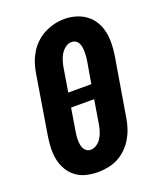

<svg xmlns="http://www.w3.org/2000/svg" viewBox="-139 -834 779 931"><g transform="rotate(-20 250.0 -369.0)"><path d="M206 8Q175 8 146 1Q117 -6 94 -23Q71 -40 56 -65Q41 -90 35 -119Q29 -148 30 -178.5Q31 -209 36 -240L86 -545Q90 -571 98.5 -596.5Q107 -622 121 -645.5Q135 -669 155.5 -688.5Q176 -708 200.5 -720.5Q225 -733 251 -739.5Q277 -746 304 -746Q335 -746 363.5 -737.5Q392 -729 415 -712Q438 -695 453 -670Q468 -645 474 -616.5Q480 -588 479.5 -557Q479 -526 474 -495L423 -190Q419 -165 410.5 -139.5Q402 -114 388 -90.5Q374 -67 353.5 -47Q333 -27 308.5 -14.5Q284 -2 257.5 3Q231 8 206 8ZM201 -404H320L339 -514Q341 -526 342 -538Q343 -550 343 -562Q343 -574 341.5 -585Q340 -596 335 -606.5Q330 -617 320.5 -623Q311 -629 299 -629Q282 -629 267 -617.5Q252 -606 243 -591Q234 -576 229 -559.5Q224 -543 221 -526ZM209 -106Q226 -106 241.5 -117Q257 -128 266 -143.5Q275 -159 280 -175.5Q285 -192 288 -209L308 -331H189L171 -221Q169 -209 167.5 -197.5Q166 -186 166 -174Q166 -162 167.5 -150.5Q169 -139 174 -129Q179 -119 188 -112.5Q197 -106 209 -106Z"/></g></svg>

Font: Iosevka Curly Slab HvObl
Style: Regular
Weight: 900
Italic angle: -9°
Monospace: yes
Designer: Belleve Invis
Foundry: Belleve Invis
Version: Version 11.1.0; ttfautohint (v1.8.3)